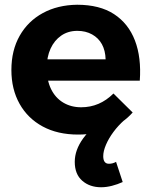

<svg xmlns="http://www.w3.org/2000/svg" viewBox="-20 -562 637 809"><path d="M425 -312Q424 -349 409.5 -375.5Q395 -402 368 -417Q341 -432 306 -432Q267 -432 238 -412Q209 -392 193 -357Q177 -322 177 -276Q177 -224 195 -187Q213 -150 246 -130Q279 -110 322 -110Q400 -110 458 -168L539 -88Q499 -43 440.5 -19Q382 5 309 5Q223 5 160 -29Q97 -63 62.5 -124.5Q28 -186 28 -267Q28 -350 63 -411.5Q98 -473 160.5 -507Q223 -541 305 -542Q400 -542 460.5 -502.5Q521 -463 548.5 -391.5Q576 -320 569 -222H155V-312ZM446 -83 504 -56Q478 -33 458 -6Q438 21 426.5 48Q415 75 415 96Q415 112 421 120Q427 128 439 128Q455 128 469 120L497 205Q475 215 451.5 221Q428 227 406 227Q358 227 326.5 199.5Q295 172 295 120Q295 70 330.5 21Q366 -28 446 -83Z"/></svg>

Font: Alexandria SemiBold
Style: Regular
Weight: 600
Designer: Mohamed Gaber
Foundry: Kief Type Foundry
Version: Version 5.100